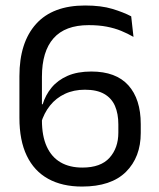

<svg xmlns="http://www.w3.org/2000/svg" viewBox="-20 -670 580 702"><path d="M279.8 12.1Q207.4 12.1 156.2 -16.2Q104.9 -44.5 78 -100.4Q51 -156.3 51 -239.2V-391.5Q51 -514.7 111.8 -582.3Q172.5 -649.9 291.1 -649.9Q349.9 -649.9 390.8 -637.5Q431.7 -625.1 459.7 -610.3L468.1 -535.1Q446.7 -547.4 422.9 -557.2Q399.2 -566.9 370.3 -572.5Q341.4 -578.1 304.1 -578.1Q218.2 -578.1 175.8 -530.1Q133.3 -482.2 133.3 -389.2V-230.1Q133.3 -172.7 150.9 -134.2Q168.4 -95.7 201.4 -76.5Q234.4 -57.3 281.3 -57.3Q348.3 -57.3 380.5 -93.2Q412.7 -129.1 412.7 -185.1V-215.2Q412.7 -254.3 400.4 -282.7Q388 -311.1 361.1 -326.5Q334.2 -342 290.3 -342Q249.7 -342 217.5 -326.9Q185.2 -311.9 162.9 -284.1Q140.5 -256.3 129.5 -218.3L121.7 -288.7H136Q146.3 -322.6 168.6 -349.7Q190.9 -376.8 227 -392.7Q263.2 -408.5 313.9 -408.5Q403.9 -408.5 449.3 -358.1Q494.6 -307.6 494.6 -216.6V-183.9Q494.6 -95.4 440.5 -41.6Q386.3 12.1 279.8 12.1Z"/></svg>

Font: Anek Latin Medium
Style: Regular
Weight: 500
Designer: Yesha Goshar
Foundry: Ek Type
Version: Version 1.003